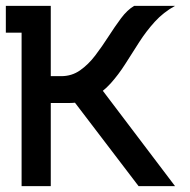

<svg xmlns="http://www.w3.org/2000/svg" viewBox="-30 -638 650 658"><path d="M-10 -526V-618H104V-526ZM66 -285V-377H180Q216 -377 244.5 -397Q273 -417 296.5 -448Q320 -479 341.5 -512.5Q363 -546 384.5 -575Q406 -604 430 -618H570Q530 -596 500.5 -563.5Q471 -531 447 -493.5Q423 -456 399.5 -419Q376 -382 349 -352Q322 -322 287.5 -303.5Q253 -285 206 -285ZM44 0V-618H144V0ZM445 0 185 -341 292 -367 570 0Z"/></svg>

Font: Victor Mono Thin
Style: Regular
Weight: 100
Monospace: yes
Designer: Rune Bjørnerås
Version: Version 1.561;gftools[0.9.30]